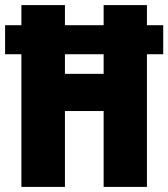

<svg xmlns="http://www.w3.org/2000/svg" viewBox="-25 -734 661 754"><path d="M59 0H230V-298H382V0H552V-521H616V-635H552V-714H382V-635H230V-714H59V-635H-5V-521H59ZM230 -444V-521H382V-444Z"/></svg>

Font: Noto Sans Bengali ExtraCondensed Black
Style: Regular
Weight: 900
Width: 2
Designer: Joana Ranito - Universal Thirst; Jelle Bosma - Monotype Design Team
Foundry: Universal Thirst ehf.
Version: Version 3.000